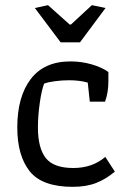

<svg xmlns="http://www.w3.org/2000/svg" viewBox="-20 -716 491 744"><path d="M115 -685 166 -696 250 -621H255L336 -696L389 -685L290 -552H215ZM47 -222Q47 -341 99 -409.5Q151 -478 253 -478Q296 -478 335.5 -466.5Q375 -455 400 -437V-401Q400 -357 387 -322H328L320 -396Q288 -405 248 -405Q221 -405 194 -401.5Q167 -398 151 -392Q141 -366 134 -316.5Q127 -267 127 -222Q127 -142 157.5 -103.5Q188 -65 264 -65Q338 -65 388 -108L425 -51Q391 -22 352.5 -7Q314 8 262 8Q143 8 95 -52.5Q47 -113 47 -222Z"/></svg>

Font: Athiti Medium
Style: Regular
Weight: 500
Designer: CadsonDemak Team
Foundry: CadsonDemak
Version: Version 1.033